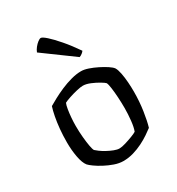

<svg xmlns="http://www.w3.org/2000/svg" viewBox="-178 -858 891 969"><g transform="rotate(-30 267.0 -373.5)"><path d="M258 0Q233 0 206 -9.5Q179 -19 154.5 -32Q130 -45 112 -58Q94 -71 87 -79Q72 -98 64.5 -138.5Q57 -179 57 -223Q57 -264 60.5 -301Q64 -338 70 -369Q76 -400 83 -421Q98 -430 123 -443.5Q148 -457 178 -470Q208 -483 239.5 -491.5Q271 -500 298 -500Q316 -500 339.5 -492Q363 -484 387 -472Q411 -460 430 -447.5Q449 -435 456 -425Q464 -412 469 -386.5Q474 -361 476 -332Q478 -303 478 -278Q478 -221 470 -167.5Q462 -114 452 -81Q439 -71 418.5 -57Q398 -43 372 -30Q346 -17 317 -8.5Q288 0 258 0ZM272 -65Q286 -65 309 -72Q332 -79 352.5 -87Q373 -95 380 -100Q388 -120 392 -157Q396 -194 396 -229Q396 -261 394 -293Q392 -325 388.5 -349.5Q385 -374 381 -382Q376 -388 356 -400Q336 -412 312 -422Q288 -432 269 -432Q256 -432 232.5 -426.5Q209 -421 186.5 -413.5Q164 -406 153 -400Q148 -389 144.5 -367.5Q141 -346 139 -321.5Q137 -297 137 -274Q137 -239 140 -207.5Q143 -176 147 -153.5Q151 -131 156 -123Q161 -118 174.5 -108Q188 -98 205.5 -88.5Q223 -79 241 -72Q259 -65 272 -65ZM328 -565 153 -693Q158 -706 167.5 -718Q177 -730 188 -738.5Q199 -747 206 -747Q215 -747 237.5 -727Q260 -707 291.5 -670.5Q323 -634 356 -586Q353 -581 345 -574.5Q337 -568 328 -565Z"/></g></svg>

Font: Texturina 12pt Light
Style: Regular
Weight: 300
Designer: Guillermo Torres Carreño
Foundry: Omnibus-Type
Version: Version 1.002